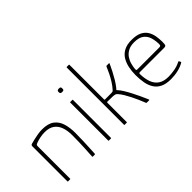

<svg xmlns="http://www.w3.org/2000/svg" viewBox="-53 -1181 1660 1660"><g transform="rotate(-45 777.0 -351.5)"><path d="M84 0Q80 0 80 -4Q80 -112 80 -220Q80 -328 80 -436Q80 -440 82.5 -444Q85 -448 94 -451Q108 -455 133 -461Q158 -467 187.5 -472Q217 -477 242 -477Q315 -477 354.5 -447.5Q394 -418 409.5 -367Q425 -316 425 -253Q425 -202 423 -151.5Q421 -101 419 -62Q417 -23 416 -5Q415 -2 413.5 -1Q412 0 407 0H389Q385 0 383.5 -1.5Q382 -3 383 -7Q383 -15 384.5 -40Q386 -65 388 -100.5Q390 -136 391 -177Q392 -218 392 -257Q392 -313 377 -355Q362 -397 329 -420.5Q296 -444 242 -444Q213 -444 183.5 -438Q154 -432 131 -423Q126 -422 119.5 -417.5Q113 -413 113 -402Q113 -336 113 -269.5Q113 -203 113 -136.5Q113 -70 113 -4Q113 0 109 0Z M617 -603Q617 -592 613.5 -587Q610 -582 595 -582Q581 -582 576.5 -587Q572 -592 572 -603Q572 -614 576.5 -619Q581 -624 595 -624Q610 -624 613.5 -619Q617 -614 617 -603ZM612 -4Q612 0 609 0H583Q579 0 579 -4V-468Q579 -472 583 -472H609Q612 -472 612 -468Z M772 -4V-704Q772 -708 776 -708H801Q805 -708 805 -704V-281Q805 -279 806 -277Q807 -275 811 -275Q831 -275 850 -275Q869 -275 888 -275Q898 -275 903 -276.5Q908 -278 915 -286Q938 -311 958 -343Q978 -375 994 -407.5Q1010 -440 1020 -465Q1022 -470 1023.5 -471Q1025 -472 1028 -472H1054Q1057 -472 1058.5 -471Q1060 -470 1058 -466Q1058 -466 1049.5 -447.5Q1041 -429 1026 -399.5Q1011 -370 991.5 -337.5Q972 -305 950 -277Q946 -273 943 -269.5Q940 -266 937 -262Q939 -261 941 -259Q943 -257 944 -255Q961 -237 979 -207.5Q997 -178 1014.5 -144Q1032 -110 1046 -80Q1060 -50 1068.5 -30Q1077 -10 1078 -8Q1082 0 1075 0Q1072 0 1068.5 0Q1065 0 1061.5 0Q1058 0 1054.5 0Q1051 0 1048 0Q1044 0 1043 -0.5Q1042 -1 1039 -7Q1039 -7 1032.5 -23.5Q1026 -40 1014.5 -66.5Q1003 -93 988 -123Q973 -153 956 -181.5Q939 -210 921 -230Q915 -238 905.5 -241.5Q896 -245 875 -246Q854 -247 811 -247Q805 -247 805 -240V-4Q805 0 801 0H776Q772 0 772 -4Z M1146 -237Q1146 -284 1155 -327Q1164 -370 1185 -404Q1206 -438 1243 -457.5Q1280 -477 1337 -477Q1396 -477 1431 -459.5Q1466 -442 1484 -412.5Q1502 -383 1508 -347.5Q1514 -312 1514 -276Q1514 -242 1508 -235.5Q1502 -229 1491 -229H1190Q1189 -229 1184 -227.5Q1179 -226 1179 -216Q1180 -160 1195.5 -116.5Q1211 -73 1246 -49Q1281 -25 1338 -25Q1372 -25 1412 -32Q1452 -39 1483 -55Q1488 -58 1491.5 -58.5Q1495 -59 1497 -55L1504 -41Q1505 -39 1504.5 -37.5Q1504 -36 1501 -34Q1470 -15 1427 -5Q1384 5 1338 5Q1279 5 1241.5 -13.5Q1204 -32 1183 -65Q1162 -98 1154 -142Q1146 -186 1146 -237ZM1480 -281Q1480 -322 1469.5 -360Q1459 -398 1428.5 -422.5Q1398 -447 1337 -447Q1293 -447 1263 -430.5Q1233 -414 1215.5 -388Q1198 -362 1190 -332Q1182 -302 1180 -275Q1180 -268 1181.5 -264.5Q1183 -261 1192 -261H1459Q1470 -261 1475 -264.5Q1480 -268 1480 -281Z"/></g></svg>

Font: Glory Thin Thin
Style: Regular
Weight: 250
Version: Version 1.011